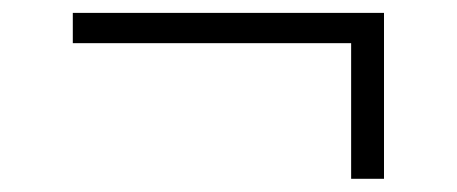

<svg xmlns="http://www.w3.org/2000/svg" viewBox="-20 -325 709 298"><path d="M576 -305V-47.5H525V-258H93V-305Z"/></svg>

Font: Merriweather 120pt Medium
Style: Regular
Weight: 500
Version: Version 2.100